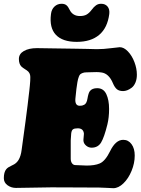

<svg xmlns="http://www.w3.org/2000/svg" viewBox="-20 -967 734 1002"><path d="M246.1 -894Q249 -918.5 264.4 -932.9Q279.8 -947.3 301.3 -947.3Q317.4 -947.3 326.7 -939.7Q335.9 -932.1 343.3 -916Q359.4 -883.3 397 -883.3Q418.5 -883.3 432.1 -891.1Q445.8 -898.9 458.5 -916Q469.7 -931.2 481 -939.2Q492.2 -947.3 507.8 -947.3Q529.3 -947.3 541.3 -932.9Q553.2 -918.5 550.3 -894Q541 -821.8 497.8 -785.2Q454.6 -748.5 380.4 -748.5Q306.2 -748.5 271.5 -785.4Q236.8 -822.3 246.1 -894ZM249.5 10.7Q228 10.7 156 12.2Q84 13.7 63 13.7Q38.6 13.7 19.3 -0.2Q0 -14.2 0 -37.1Q0 -68.8 12.7 -84Q17.6 -89.8 23.9 -93.8Q30.3 -97.7 39.8 -102.3Q49.3 -106.9 53.7 -109.4Q68.4 -118.2 77.1 -132.8Q88.9 -152.8 92.8 -184.1Q117.7 -363.8 124 -417.5Q126 -435.1 128.9 -459.5Q131.8 -483.9 133.1 -494.6Q134.3 -505.4 135.7 -519.8Q137.2 -534.2 137.7 -544.4Q138.2 -554.7 138.2 -565.4Q138.2 -587.4 120.1 -599.6Q117.2 -601.6 111.1 -605.5Q105 -609.4 99.9 -613Q94.7 -616.7 90.8 -620.6Q78.6 -634.3 78.6 -659.2Q78.6 -686 104.7 -700.9Q130.9 -715.8 172.9 -715.8Q188 -715.8 264.4 -714.4Q340.8 -712.9 368.2 -712.9Q401.4 -712.9 434.8 -711.7Q468.3 -710.4 485.4 -710.4Q521 -710.4 559.6 -715.6Q598.1 -720.7 605 -720.7Q626.5 -720.7 647.7 -698.5Q668.9 -676.3 681.6 -642.8Q694.3 -609.4 694.3 -577.1Q694.3 -553.2 686.5 -535.4Q678.7 -517.6 666.7 -508.8Q654.8 -500 643.6 -495.8Q632.3 -491.7 622.6 -491.7Q601.6 -491.7 589.8 -501.5Q578.1 -511.7 569.3 -532.7Q547.9 -584 508.8 -588.9Q495.1 -590.8 483.2 -590.8Q471.2 -590.8 455.8 -590.1Q440.4 -589.4 430.2 -589.4Q419.4 -589.4 411.4 -586.2Q403.3 -583 399.2 -579.6Q395 -576.2 391.6 -567.1Q388.2 -558.1 387.2 -553.7Q386.2 -549.3 383.8 -537.1Q378.9 -510.7 373.5 -453.1Q371.6 -433.6 377.9 -423.8Q383.8 -415 396 -415Q403.3 -415 408.2 -416Q413.1 -417 419.4 -420.2Q425.8 -423.3 430.2 -431.6Q434.6 -439.9 436.5 -452.6Q441.4 -481.9 449.2 -491.7Q460.9 -506.8 487.3 -506.8Q520 -506.8 534.7 -476.1Q549.3 -445.3 549.3 -398.4Q549.3 -354 540.5 -317.9Q523.9 -250.5 507.6 -223.4Q491.2 -196.3 458 -196.3Q442.4 -196.3 429.7 -206.8Q417 -217.3 415.5 -231.9Q415 -238.3 416.5 -251Q418 -263.7 418 -269Q415.5 -297.4 385.7 -297.4Q368.2 -297.4 360.8 -292Q353.5 -286.6 351.6 -270.5Q351.1 -265.1 349.1 -234.4Q349.1 -225.6 349.1 -208.3Q349.1 -190.9 349.1 -168.7Q349.1 -146.5 349.1 -139.2Q349.1 -124 355.7 -115Q362.3 -106 372.1 -105.5Q428.2 -103 432.6 -103Q474.6 -103 500 -113.8Q528.8 -125.5 554.7 -178.2Q583.5 -237.3 623 -237.3Q649.9 -237.3 666.5 -214.6Q683.1 -191.9 683.1 -155.3Q683.1 -115.2 666.7 -75.4Q650.4 -35.6 624.3 -10.3Q598.1 15.1 571.3 15.1Q563.5 15.1 536.9 13.4Q510.3 11.7 494.6 11.7Q463.4 11.7 427.7 11.5Q392.1 11.2 373 11.2Q351.1 11.2 310.8 11Q270.5 10.7 249.5 10.7Z"/></svg>

Font: Cooper* Black
Style: Italic
Weight: 900
Italic angle: -7°
Designer: Owen Earl
Foundry: indestructible type*
Version: Version 0.001